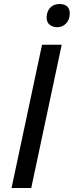

<svg xmlns="http://www.w3.org/2000/svg" viewBox="-20 -937 368 957"><path d="M37.6 0 189.5 -713.9H287.6L135.7 0ZM265.1 -801.3Q243.2 -801.3 227.8 -813.5Q212.4 -825.7 212.4 -849.6Q212.4 -878.4 229.5 -897.7Q246.6 -917 276.9 -917Q292.5 -917 304 -911.9Q315.4 -906.7 321.5 -896.2Q327.6 -885.7 327.6 -870.6Q327.6 -839.4 309.6 -820.3Q291.5 -801.3 265.1 -801.3Z"/></svg>

Font: Open Sans Medium
Style: Italic
Weight: 500
Italic angle: -12°
Designer: Monotype Design Team
Foundry: Monotype Imaging Inc.
Version: Version 3.000